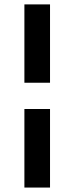

<svg xmlns="http://www.w3.org/2000/svg" viewBox="-20 -760 335 864"><path d="M89.8 -740.2H205.1V-387.7H89.8ZM89.8 -269.5H205.1V84H89.8Z"/></svg>

Font: Altinn-DIN
Style: DIN-Bold
Weight: 700
Designer: Charles Nix
Foundry: Altinn
Version: Version 2.00